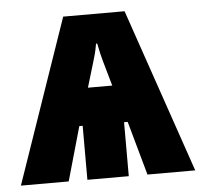

<svg xmlns="http://www.w3.org/2000/svg" viewBox="-47 -599 677 645"><g transform="rotate(-5 292.0 -276.5)"><path d="M396 -553.2 585.9 0H424.8L374 -182.1H361.8V0H222.2V-182.1H210.9L159.2 0H-2L189 -553.2ZM294.9 -453.1H291Q287.6 -432.6 283.7 -418.2Q279.8 -403.8 275.9 -391.1L251 -308.1H333L309.1 -392.1Q305.7 -404.8 302.2 -418.7Q298.8 -432.6 294.9 -453.1Z"/></g></svg>

Font: Open Sans Condensed ExtraBold
Style: Regular
Weight: 800
Width: 3
Designer: Monotype Design Team
Foundry: Monotype Imaging Inc.
Version: Version 3.000; ttfautohint (v1.8.4)